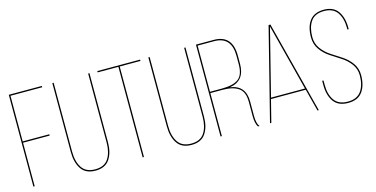

<svg xmlns="http://www.w3.org/2000/svg" viewBox="-72 -1057 2767 1414"><g transform="rotate(-15 1312.0 -350.0)"><path d="M50 -342H253V-332H50V0H40V-700H292V-690H50Z M382 -700V-174Q382 -99 413 -52Q444 -5 514 -5Q584 -5 614.5 -52Q645 -99 645 -174V-700H655V-174Q655 -95 621.5 -45Q588 5 514 5Q439 5 405.5 -45Q372 -95 372 -174V-700Z M883 0H873V-690H715V-700H1041V-690H883Z M1114 -700V-174Q1114 -99 1145 -52Q1176 -5 1246 -5Q1316 -5 1346.5 -52Q1377 -99 1377 -174V-700H1387V-174Q1387 -95 1353.5 -45Q1320 5 1246 5Q1171 5 1137.5 -45Q1104 -95 1104 -174V-700Z M1467 -700H1602Q1744 -700 1744 -543V-480Q1744 -349 1627 -332Q1744 -316 1744 -193V-83Q1744 -25 1764 0H1752Q1734 -28 1734 -83V-193Q1734 -269 1691.5 -298.5Q1649 -328 1569 -328H1477V0H1467ZM1477 -338H1569Q1654 -338 1694 -368Q1734 -398 1734 -480V-543Q1734 -690 1602 -690H1477Z M2162 -170H1897L1854 0H1844L2021 -701H2035L2216 0H2206ZM2028 -688 1900 -180H2159Z M2441 -705Q2515 -705 2549 -656.5Q2583 -608 2583 -531V-519H2573V-531Q2573 -604 2541.5 -649.5Q2510 -695 2441 -695Q2371 -695 2340 -650Q2309 -605 2309 -532Q2309 -481 2337.5 -442.5Q2366 -404 2406.5 -378Q2447 -352 2487 -326Q2527 -300 2555.5 -260.5Q2584 -221 2584 -169Q2584 -91 2549.5 -43Q2515 5 2440 5Q2365 5 2330.5 -43Q2296 -91 2296 -169V-202H2306V-169Q2306 -95 2338 -50Q2370 -5 2440 -5Q2510 -5 2542 -50Q2574 -95 2574 -169Q2574 -219 2545.5 -257Q2517 -295 2477 -320.5Q2437 -346 2396.5 -372.5Q2356 -399 2327.5 -439Q2299 -479 2299 -532Q2299 -612 2333.5 -658Q2368 -704 2441 -705Z"/></g></svg>

Font: Bebas Neue Thin
Style: Regular
Weight: 200
Designer: Ryoichi Tsunekawa
Foundry: Ryoichi Tsunekawa
Version: Version 1.003;PS 001.003;hotconv 1.0.70;makeotf.lib2.5.58329